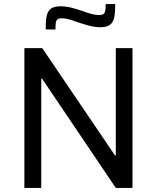

<svg xmlns="http://www.w3.org/2000/svg" viewBox="-20 -925 772 945"><path d="M205 -780H253C253 -821 255 -835 284 -835C309 -835 336 -825 364 -815C400 -804 433 -791 473 -791C539 -791 547 -827 547 -905H500C500 -864 497 -851 468 -851C441 -851 416 -860 388 -870C352 -882 316 -894 279 -894C212 -894 205 -858 205 -780ZM100 -688V0H183V-538H187L550 0H632V-688H550V-160H546L188 -688Z"/></svg>

Font: Saira UNSAM
Style: Regular
Weight: 400
Designer: Hector Gatti with collaboration of the Omnibus-Type team
Foundry: Omnibus-Type
Version: Version 0.072;PS 000.072;hotconv 1.0.88;makeotf.lib2.5.64775